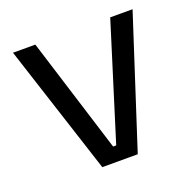

<svg xmlns="http://www.w3.org/2000/svg" viewBox="-94 -583 682 679"><g transform="rotate(-20 247.0 -244.0)"><path d="M252.8 -55.4 387.8 -488.2H471.9L313.7 0H180.3L21.9 -488.2H106L241.2 -55.4Z"/></g></svg>

Font: Anek Gujarati Medium
Style: Regular
Weight: 500
Designer: Mrunmayee Ghaisas (Gujarati), Yesha Goshar (Latin)
Foundry: Ek Type
Version: Version 1.003